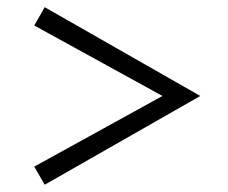

<svg xmlns="http://www.w3.org/2000/svg" viewBox="-20 -593 628 528"><path d="M103 -85 74.2 -134.8 426.8 -329.1 74.2 -522.9 103 -573.2 530.8 -329.1Z"/></svg>

Font: Acari Sans Light
Style: Regular
Weight: 300
Designer: Alfredo Marco Pradil and Stefan Peev
Foundry: Hanken Design Co.
Version: Version 1.045;January 11, 2019;FontCreator 11.5.0.2425 64-bi